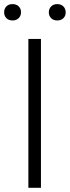

<svg xmlns="http://www.w3.org/2000/svg" viewBox="-32 -897 334 917"><path d="M0 0ZM103.5 0V-710.9H163.6V0ZM68.4 -838.4Q68.4 -821.8 57.4 -810.5Q46.4 -799.3 27.8 -799.3Q9.3 -799.3 -1.5 -810.3Q-12.2 -821.3 -12.2 -838.4Q-12.2 -855.5 -1.5 -866.5Q9.3 -877.4 27.8 -877.4Q46.4 -877.4 57.4 -866.5Q68.4 -855.5 68.4 -838.4ZM281.7 -837.9Q281.7 -820.8 270.8 -810.1Q259.8 -799.3 241.2 -799.3Q223.1 -799.3 212.2 -810.3Q201.2 -821.3 201.2 -837.9Q201.2 -855 212.2 -866.2Q223.1 -877.4 241.2 -877.4Q259.8 -877.4 270.8 -866.2Q281.7 -855 281.7 -837.9Z"/></svg>

Font: Heebo Light
Style: Regular
Weight: 300
Designer: Oded Ezer
Foundry: Meir Sadan
Version: Version 2.001; ttfautohint (v1.5.14-ce02) -l 8 -r 50 -G 200 